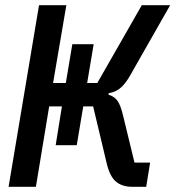

<svg xmlns="http://www.w3.org/2000/svg" viewBox="-20 -718 674 738"><path d="M218 -309H169L118 0H13L130 -698H235L184 -399H233L258 -548H340L315 -399H354L525 -698H634L478 -424Q459 -392 440 -377.5Q421 -363 398 -360L397 -354Q418 -348 430.5 -332Q443 -316 453 -274L497 -93H557L542 0H488Q449 0 425 -20.5Q401 -41 389 -95L338 -309H300L275 -160H194Z"/></svg>

Font: IBM Plex Mono Medium
Style: Italic
Weight: 500
Italic angle: -9°
Monospace: yes
Designer: Mike Abbink, Paul van der Laan, Pieter van Rosmalen
Foundry: Bold Monday
Version: Version 2.3